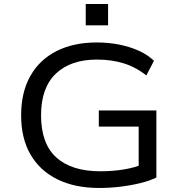

<svg xmlns="http://www.w3.org/2000/svg" viewBox="-20 -925 905 954"><path d="M473 9Q353 9 266 -33.5Q179 -76 132 -156.5Q85 -237 85 -352Q85 -466 130.5 -547Q176 -628 260.5 -671Q345 -714 461 -714Q519 -714 572 -703.5Q625 -693 669.5 -673Q714 -653 745 -623L707 -550Q656 -591 595.5 -610Q535 -629 461 -629Q331 -629 257.5 -559Q184 -489 184 -352Q184 -211 260 -142.5Q336 -74 478 -74Q540 -74 595 -83Q650 -92 695 -111L669 -67V-296H471V-376H757V-43Q725 -27 678.5 -15.5Q632 -4 579 2.5Q526 9 473 9ZM406 -799V-905H517V-799Z"/></svg>

Font: Nunito Sans 7pt SemiExpanded
Style: Regular
Weight: 400
Width: 6
Designer: Vernon Adams
Foundry: Vernon Adams
Version: Version 3.101;gftools[0.9.27]